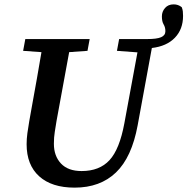

<svg xmlns="http://www.w3.org/2000/svg" viewBox="-20 -843 859 880"><path d="M102 -182Q102 -206 105.5 -232.5Q109 -259 114 -287L127 -360Q138 -421 149 -482Q160 -543 170 -604L86 -610L96 -664H391L381 -610L297 -604L239 -288Q235 -262 231 -238Q227 -214 227 -184Q227 -128 259.5 -93.5Q292 -59 354 -59Q436 -59 482 -109Q528 -159 550 -278L610 -603L516 -610L526 -664H655Q699 -664 718.5 -672.5Q738 -681 738 -700Q738 -718 730 -731Q722 -744 722 -768Q722 -790 736.5 -806.5Q751 -823 776 -823Q797 -823 813 -810Q817 -800 818 -790.5Q819 -781 819 -770Q819 -709 781.5 -670Q744 -631 676 -623L611 -269Q584 -122 511.5 -52.5Q439 17 322 17Q217 17 159.5 -35Q102 -87 102 -182Z"/></svg>

Font: Source Serif 4 SmText Semibold
Style: Italic
Weight: 600
Italic angle: -12°
Designer: Frank Grießhammer
Foundry: Adobe
Version: Version 4.005;hotconv 1.1.0;makeotfexe 2.6.0